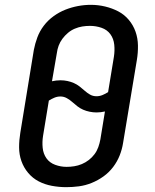

<svg xmlns="http://www.w3.org/2000/svg" viewBox="-20 -766 640 794"><path d="M254 8Q224 8 194.5 2.5Q165 -3 140 -16Q115 -29 96.5 -51Q78 -73 68.5 -100Q59 -127 59 -157Q59 -187 64 -217L120 -560Q125 -586 134.5 -611.5Q144 -637 161 -659.5Q178 -682 201.5 -699Q225 -716 250.5 -726Q276 -736 302.5 -741Q329 -746 356 -746Q386 -746 415 -739Q444 -732 469 -719Q494 -706 512.5 -684Q531 -662 540.5 -635Q550 -608 550.5 -578Q551 -548 546 -518L489 -175Q485 -149 475 -123.5Q465 -98 448 -75.5Q431 -53 408 -36.5Q385 -20 359 -9.5Q333 1 306.5 4.5Q280 8 254 8ZM379 -368Q392 -368 404 -373Q416 -378 427 -385L451 -531Q455 -556 452.5 -581Q450 -606 436.5 -624.5Q423 -643 400 -651Q377 -659 352 -659Q336 -659 320.5 -656.5Q305 -654 289.5 -647.5Q274 -641 261 -630Q248 -619 238 -605.5Q228 -592 222.5 -577Q217 -562 215 -546L195 -430Q204 -432 212.5 -433Q221 -434 230 -434Q245 -434 259 -431Q273 -428 285.5 -422.5Q298 -417 309 -408.5Q320 -400 330 -391Q340 -382 352 -375Q364 -368 379 -368ZM256 -76Q271 -76 287 -78.5Q303 -81 318.5 -87.5Q334 -94 347.5 -104.5Q361 -115 371 -128.5Q381 -142 386.5 -157.5Q392 -173 395 -189L414 -305Q405 -303 396.5 -302Q388 -301 379 -301Q365 -301 350.5 -304Q336 -307 323.5 -312.5Q311 -318 300 -326.5Q289 -335 279 -344Q269 -353 256.5 -360Q244 -367 230 -367Q217 -367 205 -362Q193 -357 182 -350L158 -204Q154 -179 156.5 -154.5Q159 -130 172 -111.5Q185 -93 208 -84.5Q231 -76 255 -76Z"/></svg>

Font: Iosevka Curly Slab MdEx
Style: Italic
Weight: 500
Width: 7
Italic angle: -9°
Monospace: yes
Designer: Belleve Invis
Foundry: Belleve Invis
Version: Version 11.0.0; ttfautohint (v1.8.3)